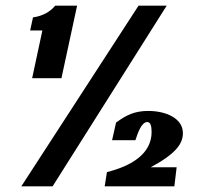

<svg xmlns="http://www.w3.org/2000/svg" viewBox="-20 -655 715 675"><path d="M165 0 566 -635H467L55 0ZM86 -548H129L93 -380H196L251 -635H174C157 -614 129 -598 96 -594ZM348 0H593L601 -67H510C599 -115 623 -150 623 -187C623 -240 562 -265 501 -265C453 -265 423 -250 388 -224L374 -162H456C465 -190 478 -226 498 -226C509 -226 513 -212 513 -191C513 -113 440 -71 356 -50Z"/></svg>

Font: Racing Sans One
Style: Regular
Weight: 400
Designer: Pablo Impallari, Rodrigo Fuenzalida
Foundry: Pablo Impallari, Rodrigo Fuenzalida
Version: Version 1.001